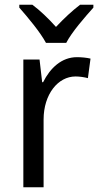

<svg xmlns="http://www.w3.org/2000/svg" viewBox="-20 -786 413 806"><path d="M173 -606H258C281 -651 337 -715 372 -754V-766H316C281 -739 251 -711 215 -673C183 -709 147 -743 116 -766H61V-754C97 -713 149 -651 173 -606ZM303 -546C239 -546 191 -501 161 -441H157L146 -536H78V0H163V-284C163 -391 224 -465 297 -465C314 -465 334 -462 349 -458L360 -540C343 -544 322 -546 303 -546Z"/></svg>

Font: Noto Sans Lao Looped SemiCondensed
Style: Regular
Weight: 400
Width: 4
Designer: Mark Frömberg, Ben Mitchell
Foundry: The Fontpad Ltd
Version: Version 1.003